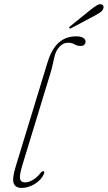

<svg xmlns="http://www.w3.org/2000/svg" viewBox="-20 -892 516 919"><path d="M344 -718Q368 -718 378.8 -710.5Q389.5 -703 389.5 -693.5Q389.5 -684.5 383.8 -678.2Q378 -672 365 -672Q349 -672 336.8 -679.8Q324.5 -687.5 304 -687.5Q282 -687.5 263.8 -667Q245.5 -646.5 240 -617.5Q235 -596.5 231 -578Q227 -559.5 219.5 -535.5L87.5 -103Q72 -52.5 76 -35.8Q80 -19 100 -19Q117 -19 137.2 -30.8Q157.5 -42.5 175.5 -66Q181.5 -73.5 187 -72.5Q194.5 -71 191 -61Q179 -32 147.5 -12.2Q116 7.5 83.5 7.5Q53.5 7.5 45.5 -15Q37.5 -37.5 55 -94.5L207.5 -593.5Q227.5 -658 261.2 -688Q295 -718 344 -718ZM414.5 -846Q432.5 -860 444.5 -867Q456.5 -874 466 -871Q473.5 -868.5 475.2 -861.2Q477 -854 472.5 -846.5Q467.5 -837.5 457.2 -831Q447 -824.5 433.5 -817L320.5 -757Q314 -753.5 312 -757.5Q309.5 -761.5 317.5 -767.5Z"/></svg>

Font: Fraunces 72pt Soft Thin
Style: Italic
Weight: 100
Italic angle: -16°
Version: Version 1.000;[0bf87f6ff]